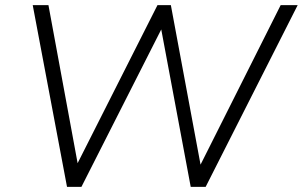

<svg xmlns="http://www.w3.org/2000/svg" viewBox="-20 -725 1175 745"><path d="M240 0 107 -705H168L290 -44H257L591 -705H643L766 -44H737L1069 -705H1135L778 0H720L600 -641H621L296 0Z"/></svg>

Font: Nunito Sans 12pt Light
Style: Italic
Weight: 300
Italic angle: -9°
Designer: Vernon Adams
Foundry: Vernon Adams
Version: Version 3.101;gftools[0.9.27]